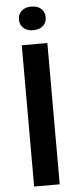

<svg xmlns="http://www.w3.org/2000/svg" viewBox="-61 -955 403 987"><g transform="rotate(-5 140.0 -461.5)"><path d="M74 0V-729H206V0ZM190 -817.5Q171 -801 140 -801Q109 -801 90 -817.5Q71 -834 71 -862Q71 -890 90 -906.5Q109 -923 140 -923Q171 -923 190 -906.5Q209 -890 209 -862Q209 -834 190 -817.5Z"/></g></svg>

Font: Mona Sans SemiBold
Style: Regular
Weight: 600
Designer: Deni Anggara
Foundry: GitHub
Version: Version 2.000;Glyphs 3.2.3 (3260)